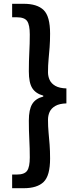

<svg xmlns="http://www.w3.org/2000/svg" viewBox="-20 -820 407 1012"><path d="M44 172V100H68Q109 100 123 80Q137 60 137 10Q137 -39 134.5 -84.5Q132 -130 132 -184Q132 -243 150 -272Q168 -301 208 -311V-316Q168 -327 150 -355.5Q132 -384 132 -444Q132 -499 134.5 -544.5Q137 -590 137 -638Q137 -689 123 -709Q109 -729 68 -729H44V-800H105Q176 -800 210 -767Q244 -734 244 -643Q244 -603 241.5 -570.5Q239 -538 236 -507Q233 -476 233 -439Q233 -418 241.5 -399Q250 -380 271.5 -367.5Q293 -355 330 -354V-275Q293 -274 271.5 -261.5Q250 -249 241.5 -230Q233 -211 233 -189Q233 -152 236 -121Q239 -90 241.5 -57.5Q244 -25 244 16Q244 106 210 139Q176 172 105 172Z"/></svg>

Font: Noto Sans TC SemiBold
Style: Regular
Weight: 600
Designer: Ryoko NISHIZUKA  (kana, bopomofo & ideographs); Paul D. Hunt (Latin, Greek & Cyrillic); Sandoll Communications , Soo-you
Foundry: Adobe
Version: Version 2.004-H2;hotconv 1.0.118;makeotfexe 2.5.65603